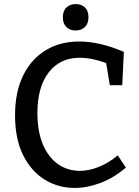

<svg xmlns="http://www.w3.org/2000/svg" viewBox="-20 -914 681 944"><path d="M347 10Q266 10 199.5 -31Q133 -72 93.5 -151.5Q54 -231 54 -347Q54 -461 93.5 -542Q133 -623 204 -666.5Q275 -710 370 -710Q470 -710 589 -659L581 -495H520L502 -604Q432 -630 372 -630Q275 -630 219.5 -558Q164 -486 164 -359Q164 -266 191.5 -202.5Q219 -139 266 -106.5Q313 -74 373 -74Q417 -74 465 -93Q513 -112 559 -150L599 -90Q539 -39 474 -14.5Q409 10 347 10ZM351 -764Q324 -764 306.5 -781Q289 -798 289 -829Q289 -861 307 -877.5Q325 -894 352 -894Q380 -894 397.5 -877.5Q415 -861 415 -829Q415 -797 397 -780.5Q379 -764 351 -764Z"/></svg>

Font: Bitter Medium
Style: Regular
Weight: 500
Designer: Sol Matas, and Bitter project Authors
Foundry: Sol Matas
Version: Version 2.001